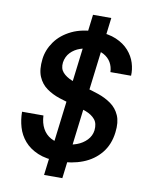

<svg xmlns="http://www.w3.org/2000/svg" viewBox="-96 -867 804 1035"><g transform="rotate(10 305.5 -350.0)"><path d="M281 12Q214 12 168 -7.5Q122 -27 94 -59.5Q66 -92 54 -133Q42 -174 42 -217H159Q161 -176 177 -146.5Q193 -117 222 -101Q251 -85 293 -85Q331 -85 363.5 -97Q396 -109 418 -132Q440 -155 444 -186Q448 -224 430 -245.5Q412 -267 379.5 -279.5Q347 -292 307.5 -301.5Q268 -311 228.5 -324Q189 -337 157.5 -359.5Q126 -382 110 -419.5Q94 -457 101 -516Q107 -567 139 -612Q171 -657 228 -684.5Q285 -712 368 -712Q428 -712 471 -693.5Q514 -675 540.5 -645Q567 -615 578 -579.5Q589 -544 587 -510H474Q473 -539 459.5 -562.5Q446 -586 419.5 -600.5Q393 -615 351 -615Q321 -615 290.5 -604.5Q260 -594 239 -572Q218 -550 213 -517Q209 -483 227.5 -462.5Q246 -442 278.5 -429Q311 -416 350.5 -406Q390 -396 429.5 -382.5Q469 -369 500.5 -346.5Q532 -324 548 -287.5Q564 -251 557 -195Q549 -127 511 -80.5Q473 -34 413.5 -11Q354 12 281 12ZM218 98 328 -798H428L318 98Z"/></g></svg>

Font: Inclusive Sans Medium
Style: Italic
Weight: 500
Italic angle: -7°
Designer: Olivia King
Foundry: Olivia King
Version: Version 2.004